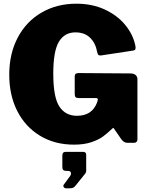

<svg xmlns="http://www.w3.org/2000/svg" viewBox="-20 -772 801 1038"><path d="M30 -368Q30 -482 76 -569Q122 -656 204.5 -704Q287 -752 393 -752Q479 -752 546.5 -720.5Q614 -689 655.5 -639Q697 -589 710 -533Q713 -521 713 -514Q713 -505 709 -502Q705 -499 696 -498L525 -472Q514 -472 511 -476Q508 -480 505 -492Q497 -538 467.5 -567.5Q438 -597 388 -597Q329 -597 298.5 -546.5Q268 -496 268 -374Q268 -246 301 -196Q334 -146 396 -146Q477 -146 504 -216L507 -225L509 -233Q509 -242 498 -242H404Q393 -242 388.5 -247Q384 -252 384 -264V-360Q384 -377 405 -377L685 -375Q703 -375 713 -366.5Q723 -358 723 -344V-17Q723 -10 718 -5Q713 0 706 0H668Q650 0 636 -19L596 -77Q595 -80 592 -80Q590 -80 585 -75Q559 -50 535.5 -33Q512 -16 473 -3Q434 10 380 10Q276 10 196.5 -38Q117 -86 73.5 -171.5Q30 -257 30 -368ZM325 226 358 181Q364 174 364 166Q364 160 360 156Q356 152 349 152H340Q327 152 322 147Q317 142 317 130V69Q317 49 335 49H429Q446 49 446 65V152Q446 156 444 160Q442 164 442 165L388 232Q382 240 375 243Q368 246 355 246H337Q329 246 324.5 239Q320 232 325 226Z"/></svg>

Font: Libre Franklin Black
Style: Regular
Weight: 900
Designer: Pablo Impallari, Rodrigo Fuenzalida
Foundry: Impallari Type
Version: Version 1.002; ttfautohint (v1.5)